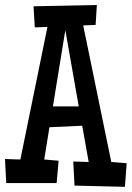

<svg xmlns="http://www.w3.org/2000/svg" viewBox="-23 -721 519 755"><path d="M475.1 -79.1 468.3 13.7 270 8.8 265.1 -85.9 325.7 -84 300.3 -226.6 171.4 -220.7 150.9 -93.8 207.5 -88.9 199.7 -1H1.5L-3.4 -95.7L57.1 -93.8L163.6 -615.2L113.8 -613.3L108.9 -696.3L357.9 -701.2L353 -623L304.2 -621.1L414.6 -84ZM286.6 -302.7 233.9 -602.5 185.1 -302.7Z"/></svg>

Font: Maiden Orange
Style: Regular
Weight: 400
Designer: Astigmatic (AOETI)
Foundry: Astigmatic (AOETI)
Version: Version 1.000